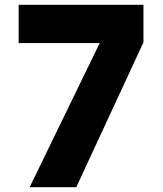

<svg xmlns="http://www.w3.org/2000/svg" viewBox="-20 -783 680 803"><path d="M299 0H104L397 -603H58V-763H580V-606Z"/></svg>

Font: Open Sauce One Black
Style: Regular
Weight: 900
Designer: Alfredo Marco Pradil
Foundry: Creative Sauce Fz LLC
Version: Version 1.477